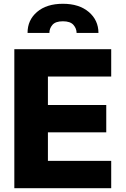

<svg xmlns="http://www.w3.org/2000/svg" viewBox="-20 -985 657 1005"><path d="M55 0V-727.3H562.1V-584.5H230.8V-435.4H536.2V-292.3H230.8V-142.8H562.1V0ZM124.3 -812.5Q123.9 -879.6 173.8 -922.4Q223.7 -965.2 309.3 -965.2Q394.2 -965.2 444.6 -922.4Q495 -879.6 495.4 -812.5H381Q380.7 -836.3 364.2 -854.9Q347.7 -873.6 309.3 -873.6Q270.6 -873.6 254.4 -854.8Q238.3 -835.9 238.6 -812.5Z"/></svg>

Font: Inter UI Extra Bold
Style: Regular
Weight: 800
Designer: Rasmus Andersson
Foundry: rsms
Version: 3.2;8d6f07862